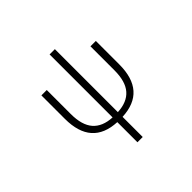

<svg xmlns="http://www.w3.org/2000/svg" viewBox="-204 -940 1408 1408"><g transform="rotate(-45 500.0 -236.5)"><path d="M529.3 -39.1Q628.9 -43.9 678.7 -101.1Q728.5 -158.2 728.5 -273.4V-522.5H784.2V-279.3Q784.2 -2 529.3 9.8V218.8H474.6V9.8Q219.7 -2 219.7 -279.3V-522.5H275.4V-273.4Q275.4 -158.2 325.2 -101.1Q375 -43.9 474.6 -39.1V-692.4H529.3Z"/></g></svg>

Font: Gen Shin Gothic Monospace Light
Style: Regular
Weight: 300
Designer: [Source Han Sans]
Ryoko NISHIZUKA  (kana & ideographs); Paul D. Hunt (Latin, Greek & Cyrillic); Wenlong ZHANG  (bopomofo
Version: Version 1.002.20150607